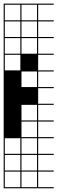

<svg xmlns="http://www.w3.org/2000/svg" viewBox="-20 -747 313 1046"><path d="M272.7 278.8H0V187.9H6.1V272.7H90.9V187.9H97V272.7H181.8V187.9H0V-727.3H272.7V-721.2H187.9V-636.4H272.7V-630.3H187.9V-545.5H272.7V-539.4H187.9V-454.5H272.7V-448.5H187.9V-363.6H272.7V-357.6H187.9V-272.7H272.7V-266.7H187.9V-181.8H272.7V-175.8H187.9V-90.9H272.7V-84.8H187.9V0H272.7V6.1H187.9V90.9H272.7V97H187.9V181.8H272.7V187.9H187.9V272.7H272.7ZM6.1 -636.4H90.9V-721.2H6.1ZM97 -636.4H181.8V-721.2H97ZM6.1 -545.5H90.9V-630.3H6.1ZM97 -545.5H181.8V-630.3H97ZM6.1 -454.5H90.9V-539.4H6.1ZM97 -454.5H181.8V-539.4H97ZM6.1 -363.6H90.9V-448.5H6.1ZM97 -272.7H181.8V-357.6H97ZM97 -90.9H181.8V-175.8H97ZM97 0H181.8V-84.8H97ZM6.1 90.9H90.9V6.1H6.1ZM97 90.9H181.8V6.1H97ZM181.8 97H97V181.8H181.8ZM6.1 181.8H90.9V97H6.1Z"/></svg>

Font: Micro 5 Charted
Style: Regular
Weight: 400
Designer: Sarah Cadigan-Fried
Version: Version 1.000; ttfautohint (v1.8.4.7-5d5b)